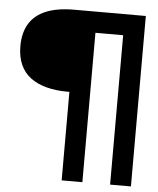

<svg xmlns="http://www.w3.org/2000/svg" viewBox="-53 -721 695 845"><g transform="rotate(5 294.0 -298.5)"><path d="M251 78H342.5V-582H465V78H557V-675H241Q165.5 -675 116.2 -654.5Q67 -634 42.8 -594Q18.5 -554 18.5 -495Q18.5 -447.5 34.2 -412.8Q50 -378 79.5 -356.2Q109 -334.5 150 -323.8Q191 -313 241 -313H251Z"/></g></svg>

Font: Anybody UltraCondensed Thin SemiBold
Style: Regular
Weight: 600
Version: Version 1.111